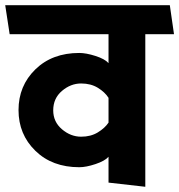

<svg xmlns="http://www.w3.org/2000/svg" viewBox="-31 -700 687 736"><path d="M273 -59Q169 -59 104.5 -122Q40 -185 40 -278Q40 -371 104.5 -434Q169 -497 273 -497Q299 -497 335 -485.5Q371 -474 385 -458V-569H6L-11 -680H620L636 -569H526V16L385 0V-99Q371 -83 335 -71Q299 -59 273 -59ZM173 -277Q173 -233 206.5 -204.5Q240 -176 280 -176Q317 -176 344 -192.5Q371 -209 385 -230V-325Q371 -347 344 -363.5Q317 -380 280 -380Q240 -380 206.5 -351.5Q173 -323 173 -277Z"/></svg>

Font: Palanquin Dark
Style: Regular
Weight: 400
Designer: Pria Ravichandran
Version: Version 1.001